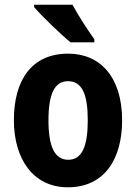

<svg xmlns="http://www.w3.org/2000/svg" viewBox="-20 -786 579 816"><path d="M288 -766H125V-756C155 -720 240 -638 280 -606H381V-619C357 -652 310 -724 288 -766ZM499 -275C499 -457 407 -558 270 -558C114 -558 39 -445 39 -275C39 -112 120 10 268 10C428 10 499 -115 499 -275ZM186 -274C186 -385 211 -441 269 -441C329 -441 353 -385 353 -275C353 -165 329 -107 270 -107C211 -107 186 -166 186 -274Z"/></svg>

Font: Noto Sans Bengali Condensed
Style: Bold
Weight: 700
Width: 3
Designer: Joana Ranito - Universal Thirst; Jelle Bosma - Monotype Design Team
Foundry: Universal Thirst ehf.
Version: Version 3.000